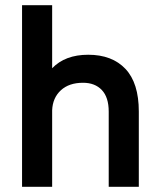

<svg xmlns="http://www.w3.org/2000/svg" viewBox="-20 -720 615 740"><path d="M65 -700H181V-457Q231 -509 320 -509Q412 -509 463.5 -454.5Q515 -400 515 -290V0H399V-290Q399 -345 372.5 -373Q346 -401 300 -401Q246 -401 214.5 -372Q183 -343 181 -295V0H65Z"/></svg>

Font: Retni Sans
Style: Bold
Weight: 700
Designer: Vitaly Kuzmin
Foundry: ParaType Ltd.
Version: Version 1.00;March 2, 2019;FontCreator 11.5.0.2425 64-bit; t